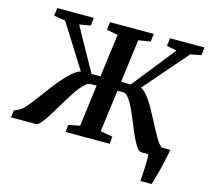

<svg xmlns="http://www.w3.org/2000/svg" viewBox="-147 -890 1319 1214"><g transform="rotate(15 512.0 -283.0)"><path d="M-15.6 -47.4 16.6 -62Q27.3 -66.4 42.5 -81.8Q57.6 -97.2 75.7 -119.6Q93.8 -142.1 114 -169.7Q134.3 -197.3 156 -226.1Q177.7 -254.9 200.4 -283Q223.1 -311 245.4 -334Q267.6 -356.9 288.8 -373Q310.1 -389.2 329.1 -394.5L149.9 -679.7L75.2 -691.4L81.1 -743.2H320.3L314.5 -691.4L241.7 -678.7L398.4 -397H457L493.7 -679.2L420.4 -691.4L426.8 -743.2H712.9L707 -691.4L628.4 -679.2L591.8 -397H655.3L878.9 -679.2L813 -691.4L819.3 -743.2H1045.4L1039.1 -691.4L969.2 -678.2L722.7 -393.6Q738.3 -387.2 753.9 -370.6Q769.5 -354 785.2 -331.1Q800.8 -308.1 816.2 -280.3Q831.5 -252.4 846.4 -224.1Q861.3 -195.8 875.5 -168.7Q889.6 -141.6 902.6 -119.4Q915.5 -97.2 927.5 -81.8Q939.5 -66.4 950.2 -62H1003.4Q997.6 -25.4 990 9.3Q982.4 43.9 974.4 74.7Q966.3 105.5 958.7 131.6Q951.2 157.7 946.3 176.8H872.1Q873 157.2 874.8 133.3Q876.5 109.4 877.4 85Q878.4 60.5 878.7 38.3Q878.9 16.1 877 0H830.1Q818.4 0 806.2 -14.4Q793.9 -28.8 781.5 -52.5Q769 -76.2 756.1 -106.4Q743.2 -136.7 730 -168.5Q716.8 -200.2 703.6 -230.5Q690.4 -260.7 677 -284.4Q663.6 -308.1 650.1 -322.5Q636.7 -336.9 623.5 -336.9H584L548.3 -62L627.9 -47.9L624 0H334.5L339.4 -47.4L413.6 -62L448.7 -334H409.2Q394.5 -334 377.4 -319.6Q360.4 -305.2 342 -281.7Q323.7 -258.3 304.7 -228.3Q285.6 -198.2 266.8 -167Q248 -135.7 230 -105.7Q211.9 -75.7 195.8 -52.2Q179.7 -28.8 165.8 -14.4Q151.9 0 141.1 0H-22.5Z"/></g></svg>

Font: Merriweather Bold
Style: Italic
Weight: 700
Italic angle: -7°
Designer: Eben Sorkin ( eben@eyebytes.com )
Foundry: Eben Sorkin ( eben@eyebytes.com )
Version: Version 1.5; ttfautohint (v0.97) -l 13 -r 13 -G 200 -x 24 -f